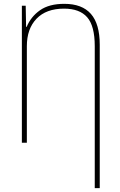

<svg xmlns="http://www.w3.org/2000/svg" viewBox="-20 -744 626 1001"><path d="M315 -724Q408 -724 454 -671.5Q500 -619 500 -511V237H474V-503Q474 -609 434.5 -654Q395 -699 314 -699Q221 -699 170.5 -646.5Q120 -594 120 -503V0H94V-714H114L116 -604H119Q141 -657 188.5 -690.5Q236 -724 315 -724Z"/></svg>

Font: Noto Sans SemiCondensed Thin
Style: Regular
Weight: 100
Width: 4
Designer: Monotype Design Team
Foundry: Monotype Imaging Inc.
Version: Version 2.013; ttfautohint (v1.8.4.7-5d5b)